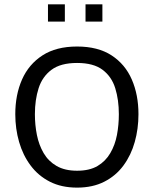

<svg xmlns="http://www.w3.org/2000/svg" viewBox="-20 -855 712 889"><path d="M336.9 13.7Q264.6 13.7 210.9 -13.7Q157.2 -41 121.6 -88.9Q85.9 -136.7 68.4 -197.8Q50.8 -258.8 50.8 -326.2Q50.8 -416 82 -486.8Q113.3 -557.6 176.8 -598.6Q240.2 -639.6 336.9 -639.6Q433.6 -639.6 496.6 -598.6Q559.6 -557.6 590.3 -486.8Q621.1 -416 621.1 -326.2Q621.1 -258.8 604 -197.8Q586.9 -136.7 551.8 -88.9Q516.6 -41 462.9 -13.7Q409.2 13.7 336.9 13.7ZM336.9 -64.5Q394.5 -64.5 431.6 -86.4Q468.8 -108.4 490.7 -146Q512.7 -183.6 521.5 -230Q530.3 -276.4 530.3 -326.2Q530.3 -392.6 513.7 -446.3Q497.1 -500 455.1 -531.7Q413.1 -563.5 336.9 -563.5Q260.7 -563.5 218.3 -531.7Q175.8 -500 158.7 -446.3Q141.6 -392.6 141.6 -326.2Q141.6 -276.4 150.9 -230Q160.2 -183.6 182.1 -146Q204.1 -108.4 242.2 -86.4Q280.3 -64.5 336.9 -64.5ZM376 -754.9V-835H454.1V-754.9ZM202.1 -754.9V-835H280.3V-754.9Z"/></svg>

Font: Padauk
Style: Regular
Weight: 400
Designer: Debbi Hosken, Becca Hirsbrunner Spalinger
Foundry: SIL International
Version: Version 5.003